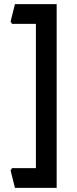

<svg xmlns="http://www.w3.org/2000/svg" viewBox="-20 -770 371 925"><path d="M253 135H52L31 51L38 40H153V-655H38L31 -666L52 -750H253Z"/></svg>

Font: Farro
Style: Regular
Weight: 400
Designer: Aceler Chua
Foundry: Grayscale Limited
Version: Version 1.101